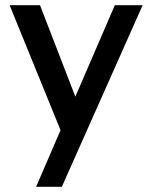

<svg xmlns="http://www.w3.org/2000/svg" viewBox="-20 -520 586 739"><path d="M134 -500H17L213 -19L119 199H218L529 -500H422L270 -148Z"/></svg>

Font: Perun Medium
Style: Regular
Weight: 500
Foundry: Copyright (c) Stefan Peev, Context Ltd, 2016
Version: Version 1.089